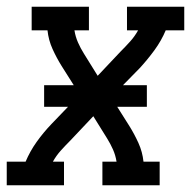

<svg xmlns="http://www.w3.org/2000/svg" viewBox="-46 -550 567 570"><path d="M-26 0V-70H30Q43 -101 63 -129Q83 -157 107 -182L156 -233H85V-297H173L137 -354Q122 -378 110 -404.5Q98 -431 95 -460H48V-530H218V-460H175Q178 -441 185.5 -424Q193 -407 203 -391L244 -325L312 -397Q327 -412 340.5 -427Q354 -442 364 -460H331V-530H501V-460H446Q433 -429 412.5 -401Q392 -373 369 -348L319 -297H390V-233H302L338 -176Q353 -152 365 -125.5Q377 -99 380 -70H428V0H258V-70H300Q297 -89 289.5 -106Q282 -123 272 -139L231 -205L163 -133Q148 -118 134.5 -103Q121 -88 111 -70H144V0Z"/></svg>

Font: Iosevka Curly Slab Oblique
Style: Regular
Weight: 400
Italic angle: -9°
Monospace: yes
Designer: Belleve Invis
Foundry: Belleve Invis
Version: Version 11.1.0; ttfautohint (v1.8.3)